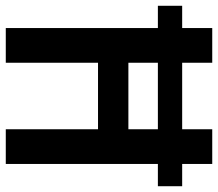

<svg xmlns="http://www.w3.org/2000/svg" viewBox="-67 -689 754 664"><g transform="rotate(90 310.0 -357.0)"><path d="M75 0V-526H-2V-610H75V-714H195V-610H425V-714H545V-610H622V-526H545V0H425V-319H195V0ZM195 -424H425V-526H195Z"/></g></svg>

Font: Noto Sans Myanmar Condensed SemiBold
Style: Regular
Weight: 600
Width: 3
Designer: Monotype Design Team
Foundry: Monotype Imaging Inc.
Version: Version 2.107; ttfautohint (v1.8.4.7-5d5b)